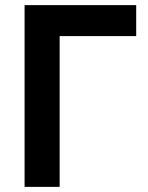

<svg xmlns="http://www.w3.org/2000/svg" viewBox="-20 -730 577 750"><path d="M76 0V-710H512V-589H213V0Z"/></svg>

Font: Rising Sun
Style: Bold
Weight: 700
Designer: Matt McInerney, Pablo Impallari, Rodrigo Fuenzalida (Raleway font), Stephen Hutchings (Greek), Cristiano Sobral (main ch
Foundry: The Rising Sun Project Authors
Version: Version 4.327; ttfautohint (v1.8.4.7-5d5b-dirty)